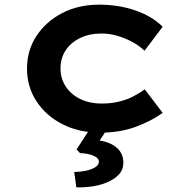

<svg xmlns="http://www.w3.org/2000/svg" viewBox="-20 -560 805 825"><path d="M411 10Q320 10 249 -26Q178 -62 137 -124.5Q96 -187 96 -265Q96 -344 137 -406Q178 -468 247.5 -504Q317 -540 406 -540Q490 -540 562 -515Q634 -490 679 -445L601 -342Q579 -363 549 -379.5Q519 -396 485 -406Q451 -416 416 -416Q364 -416 324 -396.5Q284 -377 262 -343.5Q240 -310 240 -265Q240 -222 263 -187.5Q286 -153 326 -134Q366 -115 416 -115Q458 -115 492 -123.5Q526 -132 553 -146Q580 -160 602 -176L679 -75Q629 -39 561.5 -14.5Q494 10 411 10ZM308 245 299 179Q323 179 347.5 174Q372 169 388.5 159Q405 149 405 135Q405 123 391.5 114.5Q378 106 359 102Q340 98 324 98L309 82L378 -24H453L408 44Q455 51 482.5 75.5Q510 100 510 139Q510 169 491 189.5Q472 210 441.5 223Q411 236 376 241Q341 246 308 245Z"/></svg>

Font: Lexend Mega SemiBold
Style: Regular
Weight: 600
Designer: Bonnie Shaver-Troup, Thomas Jockin
Foundry: Lexend
Version: Version 1.007